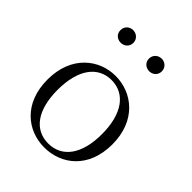

<svg xmlns="http://www.w3.org/2000/svg" viewBox="-217 -888 1025 1025"><g transform="rotate(45 295.0 -375.5)"><path d="M294 14C421 14 540 -74 540 -255C540 -435 419 -526 294 -526C170 -526 50 -435 50 -255C50 -75 168 14 294 14ZM294 -16C191 -16 127 -101 127 -254C127 -407 191 -495 294 -495C397 -495 462 -407 462 -254C462 -101 397 -16 294 -16ZM187 -670C213 -670 236 -688 236 -717C236 -746 213 -765 187 -765C161 -765 139 -746 139 -717C139 -688 161 -670 187 -670ZM403 -670C428 -670 451 -688 451 -717C451 -746 428 -765 403 -765C377 -765 354 -746 354 -717C354 -688 377 -670 403 -670Z"/></g></svg>

Font: Source Han Serif CN Light
Style: Regular
Weight: 300
Designer: Ryoko NISHIZUKA 西塚涼子 (kana & ideographs); Frank Grießhammer (Latin, Greek & Cyrillic); Wenlong ZHANG 张文龙 (bopomofo); San
Foundry: Adobe
Version: Version 2.003;hotconv 1.1.1;makeotfexe 2.6.0